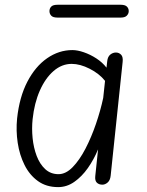

<svg xmlns="http://www.w3.org/2000/svg" viewBox="-20 -756 602 786"><path d="M218 10Q169.5 10 135.2 -14.8Q101 -39.5 80.5 -80.5Q60 -121.5 52.5 -171.2Q45 -221 50 -271Q59.5 -359 92 -421.5Q124.5 -484 172.8 -517.5Q221 -551 276.5 -551Q297 -551 323.2 -542Q349.5 -533 374.5 -516.8Q399.5 -500.5 416 -479L419 -506Q421 -524 431.5 -532.5Q442 -541 454.5 -541Q467 -541 475.8 -532Q484.5 -523 482 -502L433 -36.5Q431 -18 420.8 -9Q410.5 0 399 0Q385 0 376.5 -8.2Q368 -16.5 370 -35L381.5 -144.5Q364.5 -103.5 339.8 -68.2Q315 -33 284.2 -11.5Q253.5 10 218 10ZM113.5 -268Q109.5 -230 113.5 -190.5Q117.5 -151 130.2 -117.5Q143 -84 165.2 -63.5Q187.5 -43 219.5 -43Q249.5 -43 277.5 -71.8Q305.5 -100.5 329.8 -147.2Q354 -194 372.8 -248.8Q391.5 -303.5 402.5 -355L410 -425Q386.5 -454.5 347.2 -474.5Q308 -494.5 273.5 -494.5Q233 -494.5 199.2 -465.2Q165.5 -436 143 -385Q120.5 -334 113.5 -268ZM215.5 -684Q197 -684 189.8 -691.8Q182.5 -699.5 182.5 -710.5Q182.5 -721.5 189.8 -729Q197 -736.5 215.5 -736.5H474Q492 -736.5 499.5 -729Q507 -721.5 507 -710.5Q507 -700 499.2 -692Q491.5 -684 474 -684Z"/></svg>

Font: Edu SA Hand Cursive
Style: Regular
Weight: 400
Designer: Tina and Corey Anderson, Eben Sorkin, Mirko Velimirovic
Foundry: Google for Education
Version: Version 2.000